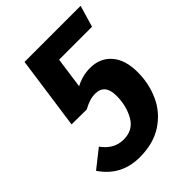

<svg xmlns="http://www.w3.org/2000/svg" viewBox="-220 -795 915 915"><g transform="rotate(-45 237.0 -338.0)"><path d="M-15 -85 76 -157Q119 -97 184 -97Q248 -97 277.5 -149.5Q307 -202 307 -269Q307 -348 242 -348Q222 -348 203 -342Q184 -336 160 -323L59 -324L111 -693H489L457 -584H235L213 -427Q260 -452 311 -452Q378 -452 418 -406.5Q458 -361 458 -277Q458 -200 427.5 -133Q397 -66 334 -24.5Q271 17 178 17Q54 17 -15 -85Z"/></g></svg>

Font: Fira Sans Condensed
Style: Bold Italic
Weight: 700
Width: 3
Italic angle: -8°
Designer: Carrois Corporate & Edenspiekermann AG
Foundry: Carrois Corporate GbR & Edenspiekermann AG
Version: Version 4.203